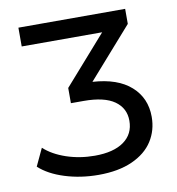

<svg xmlns="http://www.w3.org/2000/svg" viewBox="-75 -712 724 787"><g transform="rotate(-10 286.5 -318.5)"><path d="M472.9 -316.9C436.1 -349.8 383 -368.3 313.7 -372.6L497.7 -581.4V-644H53.4V-565.8H388.2L211.6 -365.2V-301.8H265C322 -301.8 364.6 -291.8 392.8 -271.9C421.1 -251.9 435.2 -224.5 435.2 -189.5C435.2 -152.7 420.9 -124 392.4 -103.5C363.9 -83 323.5 -72.7 271.4 -72.7C229.7 -72.7 190.3 -79 153.2 -91.5C116.1 -104.1 85.9 -121.1 62.6 -142.6L28.5 -69.9C54.3 -46 89.1 -27.1 132.9 -13.3C176.8 0.5 223.6 7.4 273.2 7.4C328.4 7.4 375.2 -1.2 413.5 -18.4C451.9 -35.6 480.5 -59 499.6 -88.8C518.6 -118.5 528.1 -152.1 528.1 -189.5C528.1 -241.7 509.7 -284.1 472.9 -316.9Z"/></g></svg>

Font: Montserrat Ace
Style: Regular
Weight: 500
Designer: Julieta Ulanovsky
Foundry: Julieta Ulanovsky
Version: Version 1